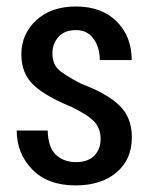

<svg xmlns="http://www.w3.org/2000/svg" viewBox="-20 -558 459 588"><path d="M288.1 -132.3Q288.1 -163.6 269.8 -184.3Q251.5 -205.1 198.2 -231Q119.1 -263.2 82.3 -298.1Q45.4 -333 45.4 -391.6Q45.4 -453.6 90.8 -495.8Q136.2 -538.1 212.4 -538.1Q291.5 -538.1 337.4 -492.2Q383.3 -446.3 383.3 -374H285.6Q285.6 -412.6 266.6 -439.2Q247.6 -465.8 212.4 -465.8Q177.7 -465.8 159.2 -445.1Q140.6 -424.3 140.6 -395.5Q140.6 -364.7 156.5 -347.7Q172.4 -330.6 228 -301.8Q308.6 -271.5 346.2 -234.6Q383.8 -197.8 383.8 -137.2Q383.8 -70.3 337.2 -30.3Q290.5 9.8 211.4 9.8Q126 9.8 78.6 -39.3Q31.2 -88.4 31.2 -158.2H126Q127.4 -106 151.6 -83.7Q175.8 -61.5 212.9 -61.5Q249 -61.5 268.6 -81.1Q288.1 -100.6 288.1 -132.3Z"/></svg>

Font: Franco
Style: Regular
Weight: 400
Designer: Google
Version: Version 1.200311; 2013